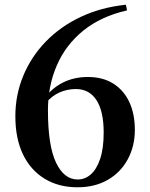

<svg xmlns="http://www.w3.org/2000/svg" viewBox="-20 -777 634 813"><path d="M308 16Q228 16 168.5 -20.5Q109 -57 77 -124Q45 -191 45 -285Q45 -375 78.5 -456Q112 -537 174 -601Q236 -665 322 -705.5Q408 -746 513 -757L518 -733Q408 -708 333.5 -648Q259 -588 221 -501Q183 -414 183 -310Q183 -161 217 -89Q251 -17 309 -17Q340 -17 364.5 -38.5Q389 -60 404 -104Q419 -148 419 -216Q419 -306 388.5 -353Q358 -400 301 -400Q266 -400 233 -386Q200 -372 170 -337L151 -350H159Q231 -451 352 -451Q416 -451 460.5 -422.5Q505 -394 528 -344Q551 -294 551 -227Q551 -158 521 -102.5Q491 -47 436.5 -15.5Q382 16 308 16Z"/></svg>

Font: Noto Serif TC ExtraLight
Style: Bold
Weight: 700
Version: Version 2.002-H1;hotconv 1.1.0;makeotfexe 2.6.0